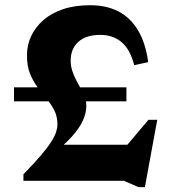

<svg xmlns="http://www.w3.org/2000/svg" viewBox="-20 -710 674 754"><path d="M507 -454Q491.5 -515.5 457.8 -544.2Q424 -573 374 -573Q317.5 -573 287.5 -545.5Q257.5 -518 257.5 -472Q257.5 -451 263.8 -432Q270 -413 279.2 -395.5Q288.5 -378 297.5 -361.2Q306.5 -344.5 312.8 -327.8Q319 -311 319 -293.5Q319 -266 305.2 -236Q291.5 -206 261.5 -172.8Q231.5 -139.5 182 -101L190 -141.5H549.5L428 -80L563 -239.5H597.5L549 25H524L466.5 0H72V-25.5Q114.5 -69 140.8 -100Q167 -131 181 -153Q195 -175 200.2 -191.2Q205.5 -207.5 205.5 -221.5Q205.5 -252.5 193.5 -276.2Q181.5 -300 163.5 -321.8Q145.5 -343.5 127.5 -367.5Q109.5 -391.5 97.5 -421.8Q85.5 -452 86 -494Q86 -533 102.2 -568Q118.5 -603 149.8 -630.5Q181 -658 227.2 -673.8Q273.5 -689.5 334 -689.5Q398.5 -689.5 445.8 -664.8Q493 -640 522.5 -590.2Q552 -540.5 562 -466ZM476.5 -367V-312H35V-367Z"/></svg>

Font: Newsreader 16pt 16pt
Style: Bold
Weight: 700
Version: Version 1.003